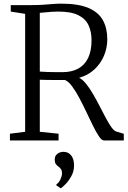

<svg xmlns="http://www.w3.org/2000/svg" viewBox="-20 -771 705 1054"><path d="M34.5 0V-37L118 -47.5V-695L39 -707.5V-743H156Q188.5 -743 216.8 -745Q245 -747 269.8 -749Q294.5 -751 315.5 -751Q410.5 -751 465.8 -727.2Q521 -703.5 545 -659.8Q569 -616 569 -555.5Q569 -507.5 550.5 -464.2Q532 -421 497.5 -389.2Q463 -357.5 414.5 -344Q434 -334.5 453.2 -310.2Q472.5 -286 491.2 -253.8Q510 -221.5 527.5 -187.5Q545 -153.5 561 -123.2Q577 -93 591.2 -73.2Q605.5 -53.5 617 -49.5L659.5 -36.5V0H550.5Q538.5 0 523.5 -22Q508.5 -44 491 -79.5Q473.5 -115 454.2 -155.8Q435 -196.5 415 -234Q395 -271.5 375 -298.2Q355 -325 336 -332Q324.5 -332 304.5 -332Q284.5 -332 262.8 -332Q241 -332 223.2 -332.5Q205.5 -333 198.5 -333.5V-47.5L301.5 -37V0ZM324.5 -375Q373.5 -375 409 -394.2Q444.5 -413.5 463.5 -452.2Q482.5 -491 482.5 -549.5Q482.5 -597 466 -632.5Q449.5 -668 409.8 -687.8Q370 -707.5 299.5 -707.5Q281 -707.5 263.5 -706.2Q246 -705 229.5 -703.2Q213 -701.5 198.5 -700.5V-378Q216 -376.5 241 -375.8Q266 -375 289.2 -375Q312.5 -375 324.5 -375ZM386.5 137.5Q386.5 169.5 371.5 196.2Q356.5 223 339.2 240.5Q322 258 314 262.5H313L289.5 246.5V241Q304 231.5 312.2 212.8Q320.5 194 320.5 180Q320.5 166.5 314.8 157.8Q309 149 299.5 142.5Q292 137 286.2 129Q280.5 121 280.5 106Q280.5 89.5 288.2 80Q296 70.5 306.8 66.5Q317.5 62.5 326 62.5H328.5Q355 62.5 370.8 82.2Q386.5 102 386.5 137.5Z"/></svg>

Font: Merriweather 48pt Light
Style: Regular
Weight: 300
Version: Version 2.100